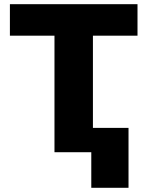

<svg xmlns="http://www.w3.org/2000/svg" viewBox="-20 -727 704 917"><path d="M27.3 -707H636.7V-556.6H423.8V-116.2H593.8V169.9H416V0H240.2V-556.6H27.3Z"/></svg>

Font: Pretendard Std Black
Style: Regular
Weight: 900
Designer: Base glyphs from Inter by Rasmus Andersson; Hangeul glyphs from Noto Sans CJK(Source Han Sans) by Jang Soo-young and Kan
Foundry: Kil Hyung-jin
Version: Version 1.309